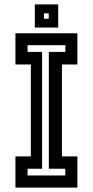

<svg xmlns="http://www.w3.org/2000/svg" viewBox="-20 -851 421 871"><path d="M50 0V-141.5H120V-558.5H50V-700H331V-558.5H261V-141.5H331V0ZM105 -55H276.5V-85.5H201.5V-615.5H276.5V-646H105V-615.5H171V-85.5H105ZM138 -726V-831H244V-726ZM179.5 -766H201V-790.5H179.5Z"/></svg>

Font: Tourney Condensed SemiBold
Style: Regular
Weight: 600
Width: 3
Designer: Tyler Finck
Foundry: Etcetera Type Co
Version: Version 1.010; ttfautohint (v1.8.3)